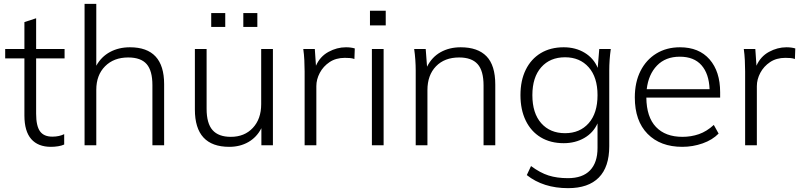

<svg xmlns="http://www.w3.org/2000/svg" viewBox="-20 -756 4164 999"><path d="M245 8Q178 8 142.5 -32.5Q107 -73 107 -155V-452H7V-501H107V-641L168 -661V-501H316V-452H168V-164Q168 -101 188 -73Q208 -45 252 -45Q271 -45 286.5 -48.5Q302 -52 314 -58V-4Q301 2 282.5 5Q264 8 245 8Z M420 0V-736H481V-414Q507 -461 552.5 -485.5Q598 -510 656 -510Q834 -510 834 -318V0H773V-313Q773 -388 743 -422.5Q713 -457 647 -457Q572 -457 526.5 -411Q481 -365 481 -289V0Z M994 0ZM1173 8Q994 8 994 -186V-501H1055V-190Q1055 -114 1086 -79Q1117 -44 1181 -44Q1252 -44 1295.5 -90.5Q1339 -137 1339 -214V-501H1400V0H1340V-89Q1316 -42 1272.5 -17Q1229 8 1173 8ZM1246 -616V-688H1319V-616ZM1079 -616V-688H1152V-616Z M1565 0V-384Q1565 -412 1563.5 -442.5Q1562 -473 1558 -501H1618L1624 -414Q1645 -462 1689 -486Q1733 -510 1780 -510Q1793 -510 1804.5 -508.5Q1816 -507 1826 -504L1824 -449Q1813 -453 1800.5 -454Q1788 -455 1774 -455Q1728 -455 1695 -433Q1662 -411 1644 -377Q1626 -343 1626 -308V0Z M1905 -624V-700H1987V-624ZM1915 0V-501H1976V0Z M2143 0V-389Q2143 -416 2141 -444.5Q2139 -473 2135 -501H2195L2202 -409Q2227 -459 2272.5 -484.5Q2318 -510 2377 -510Q2466 -510 2511.5 -463Q2557 -416 2557 -316V0H2496V-311Q2496 -388 2465 -422.5Q2434 -457 2369 -457Q2293 -457 2248.5 -411Q2204 -365 2204 -287V0Z M2936 223Q2807 223 2721 155L2743 108Q2790 143 2834 157Q2878 171 2935 171Q3011 171 3050 130.5Q3089 90 3089 14V-114Q3067 -65 3020 -38Q2973 -11 2913 -11Q2844 -11 2793.5 -41.5Q2743 -72 2715.5 -128.5Q2688 -185 2688 -261Q2688 -337 2715.5 -393Q2743 -449 2793.5 -479.5Q2844 -510 2913 -510Q2975 -510 3022 -481.5Q3069 -453 3090 -403L3098 -501H3158Q3154 -473 3152 -444.5Q3150 -416 3150 -389V5Q3150 113 3095.5 168Q3041 223 2936 223ZM2920 -63Q2997 -63 3043 -115Q3089 -167 3089 -261Q3089 -354 3043 -406Q2997 -458 2920 -458Q2842 -458 2796 -406Q2750 -354 2750 -261Q2750 -167 2796 -115Q2842 -63 2920 -63Z M3530 8Q3416 8 3349.5 -59.5Q3283 -127 3283 -249Q3283 -328 3312.5 -386.5Q3342 -445 3395 -477.5Q3448 -510 3518 -510Q3617 -510 3672 -447Q3727 -384 3727 -276V-248H3343Q3344 -147 3393 -95.5Q3442 -44 3531 -44Q3576 -44 3616.5 -58Q3657 -72 3694 -106L3719 -61Q3687 -28 3636 -10Q3585 8 3530 8ZM3517 -461Q3443 -461 3398.5 -415Q3354 -369 3345 -292H3672Q3669 -372 3630 -416.5Q3591 -461 3517 -461Z M3857 0V-384Q3857 -412 3855.5 -442.5Q3854 -473 3850 -501H3910L3916 -414Q3937 -462 3981 -486Q4025 -510 4072 -510Q4085 -510 4096.5 -508.5Q4108 -507 4118 -504L4116 -449Q4105 -453 4092.5 -454Q4080 -455 4066 -455Q4020 -455 3987 -433Q3954 -411 3936 -377Q3918 -343 3918 -308V0Z"/></svg>

Font: Winston Light
Style: Regular
Weight: 300
Designer: Original fonts by Vernon Adams / Changes by Cristiano Sobral
Foundry: Original fonts by Vernon Adams / Changes by Cristiano Sobral
Version: Version 2.503;July 17, 2020;FontCreator 13.0.0.2655 64-bit